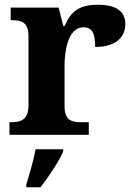

<svg xmlns="http://www.w3.org/2000/svg" viewBox="-20 -568 563 809"><path d="M20 0H354V-53H322C282 -53 252 -61 252 -120V-293C252 -339 262 -453 332 -453C370 -453 381 -425 381 -370C461 -370 508 -406 508 -467C508 -519 471 -548 393 -548C311 -548 278 -518 252 -458H247L227 -536H25V-483H28C72 -483 100 -474 100 -415V-125C100 -62 68 -53 23 -53H20ZM91 208V221H151C184 178 228 113 246 71V61H130C122 105 104 168 91 208Z"/></svg>

Font: Noto Serif NP Hmong
Style: Bold
Weight: 700
Designer: Dalton Maag Ltd
Foundry: Dalton Maag Ltd
Version: Version 1.001